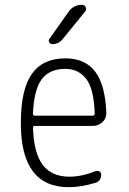

<svg xmlns="http://www.w3.org/2000/svg" viewBox="-20 -775 540 805"><path d="M253.9 -486.3Q187.5 -486.3 154.8 -442.4Q122.1 -398.4 118.2 -297.9Q118.2 -290 126 -290H368.2Q377 -290 377 -298.8Q374 -402.3 341.3 -444.3Q308.6 -486.3 253.9 -486.3ZM268.6 9.8Q66.4 9.8 67.4 -259.8Q67.4 -399.4 113.3 -464.8Q159.2 -530.3 253.9 -530.3Q335.9 -530.3 378.4 -475.6Q420.9 -420.9 425.8 -302.7Q426.8 -279.3 409.7 -263.2Q392.6 -247.1 369.1 -247.1H126Q118.2 -247.1 118.2 -238.3Q122.1 -131.8 159.7 -83Q197.3 -34.2 271.5 -34.2Q322.3 -34.2 380.9 -57.6Q388.7 -60.5 396.5 -56.2Q404.3 -51.8 404.3 -43Q404.3 -16.6 380.9 -8.8Q320.3 9.8 268.6 9.8ZM266.6 -724.6Q288.1 -754.9 324.2 -754.9Q335 -754.9 339.4 -745.1Q343.8 -735.4 336.9 -726.6L242.2 -610.4Q227.5 -590.8 199.2 -589.8Q191.4 -589.8 186.5 -597.7Q181.6 -605.5 187.5 -612.3Z"/></svg>

Font: Rounded-X Mgen+ 1m light
Style: Regular
Weight: 200
Designer: [Source Han Sans]
Ryoko NISHIZUKA  (kana & ideographs); Paul D. Hunt (Latin, Greek & Cyrillic); Wenlong ZHANG  (bopomofo
Version: Version 1.059.20150602